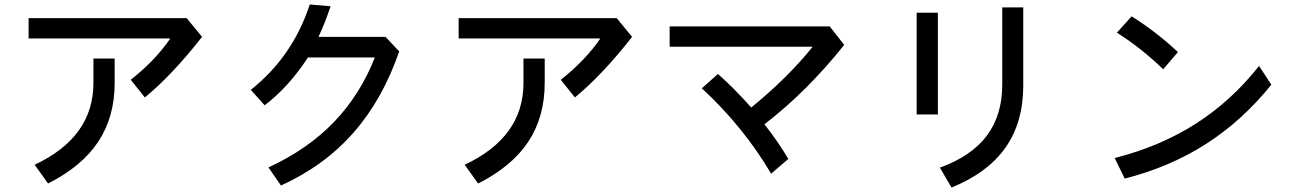

<svg xmlns="http://www.w3.org/2000/svg" viewBox="-20 -723 5812 859"><path d="M628 -287 565 -366Q675 -453 742 -551H108V-642H815L884 -558Q749 -386 628 -287ZM195 98 135 14Q398 -109 398 -352V-461H493V-352Q493 -200 419.5 -89Q346 22 195 98Z M1237 107 1181 26Q1357 -55 1474.5 -177.5Q1592 -300 1657 -466H1358Q1270 -332 1164 -252L1102 -321Q1289 -469 1366 -703L1459 -695Q1435 -622 1405 -558H1705L1766 -493Q1692 -278 1561.5 -129.5Q1431 19 1237 107Z M2552 -287 2489 -366Q2599 -453 2666 -551H2032V-642H2739L2808 -558Q2673 -386 2552 -287ZM2119 98 2059 14Q2322 -109 2322 -352V-461H2417V-352Q2417 -200 2343.5 -89Q2270 22 2119 98Z M3120 -328 3192 -392Q3265 -328 3341 -242Q3504 -375 3616 -514H2976V-605H3692L3757 -522Q3588 -311 3400 -167Q3458 -94 3507 -12L3430 54Q3306 -156 3120 -328Z M4237 116 4185 27Q4326 -24 4395 -116Q4464 -208 4464 -344V-690H4558V-340Q4558 -175 4478 -62Q4398 51 4237 116ZM4081 -666H4176V-211H4081Z M4977 -577 5043 -650Q5154 -580 5250 -490L5184 -413Q5091 -504 4977 -577ZM5012 76 4967 -16Q5169 -67 5329 -169Q5489 -271 5613 -428L5668 -344Q5537 -182 5375 -78.5Q5213 25 5012 76Z"/></svg>

Font: Gmarket Sans TTF Medium
Style: Regular
Weight: 500
Designer: Creative Director : Sungho Lee; Art Director : Kiwoong Choi; Project Manager : Sori Yang, Jongwook Yoon; Font Designer :
Foundry: Sandoll Inc.
Version: Version 1.000;hotconv 1.0.109;makeotfexe 2.5.65596